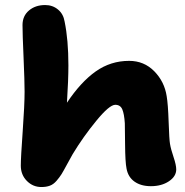

<svg xmlns="http://www.w3.org/2000/svg" viewBox="-20 -734 737 766"><path d="M582 8.8Q542.5 8.8 516.8 -9.3Q491.2 -27.3 484.9 -61Q479.5 -86.9 479 -159.4Q478.5 -231.9 478 -242.2Q475.6 -279.8 467.8 -297.9Q460 -315.9 439.9 -315.9Q416.5 -315.9 364.3 -252.2Q312 -188.5 270 -119.1Q260.7 -103 246.6 -76.7Q232.4 -50.3 225.1 -38.6Q217.8 -26.9 205.6 -12.7Q193.4 1.5 179 6.8Q164.6 12.2 145 12.2Q111.3 12.2 87.2 -12.2Q63 -36.6 63 -73.2Q63 -105.5 70.6 -210.9Q78.1 -316.4 78.1 -368.2Q78.1 -409.7 74 -504.4Q69.8 -599.1 69.8 -633.8Q69.8 -670.4 95.5 -692.1Q121.1 -713.9 160.2 -713.9Q189.9 -713.9 211.4 -696Q232.9 -678.2 237.8 -647.9Q252.9 -574.7 252.9 -473.1Q252.9 -416 247.1 -324.2Q302.2 -406.7 361.8 -449Q421.4 -491.2 495.1 -491.2Q554.7 -491.2 595.5 -449.7Q636.2 -408.2 645 -350.1Q650.4 -319.3 652.8 -247.3Q655.3 -175.3 658.2 -160.2Q661.6 -139.2 672.4 -107.4Q683.1 -75.7 683.1 -58.1Q683.1 -30.3 653.8 -10.7Q624.5 8.8 582 8.8Z"/></svg>

Font: Shantell Sans Normal
Style: Regular
Weight: 800
Designer: Stephen Nixon, Anya Danilova, Shantell Martin
Foundry: Arrow Type
Version: Version 1.006;[559af2be0]